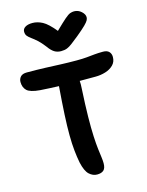

<svg xmlns="http://www.w3.org/2000/svg" viewBox="-145 -1085 910 1185"><g transform="rotate(-15 310.5 -492.0)"><path d="M325 13Q298 13 275 -8Q252 -29 239 -87Q232 -123 227.5 -166Q223 -209 222.5 -265Q222 -321 226 -397Q230 -473 238 -575Q209 -576 179.5 -577.5Q150 -579 119 -581Q57 -586 36 -606Q15 -626 15 -661Q15 -680 27.5 -694Q40 -708 68 -708Q134 -708 185.5 -706Q237 -704 284 -702Q331 -700 385 -700Q423 -700 449.5 -702.5Q476 -705 500 -707.5Q524 -710 555 -710Q581 -710 593.5 -697Q606 -684 606 -663Q606 -632 586 -612Q566 -592 535 -582.5Q504 -573 471 -573Q444 -573 419 -573Q394 -573 370 -573Q372 -554 370 -526Q364 -420 363 -345.5Q362 -271 364.5 -220.5Q367 -170 371 -137.5Q375 -105 378 -83.5Q381 -62 381 -44Q381 -13 367 0Q353 13 325 13ZM447 -997Q473 -997 493 -979Q513 -961 513 -942Q513 -933 508 -923Q503 -913 485 -895Q467 -877 427 -844Q398 -821 380 -807Q362 -793 346 -786.5Q330 -780 307 -780Q283 -780 264.5 -791.5Q246 -803 227 -830Q204 -860 184.5 -877.5Q165 -895 149.5 -906Q134 -917 125.5 -927.5Q117 -938 117 -955Q117 -973 134 -983.5Q151 -994 180 -994Q212 -994 244 -977Q276 -960 320 -906Q364 -949 386.5 -968.5Q409 -988 422 -992.5Q435 -997 447 -997Z"/></g></svg>

Font: Shantell Sans Normal
Style: Regular
Weight: 600
Designer: Stephen Nixon, Anya Danilova, Shantell Martin
Foundry: Arrow Type
Version: Version 1.009;[a7da0bfa3]